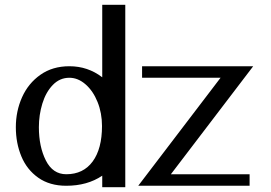

<svg xmlns="http://www.w3.org/2000/svg" viewBox="-20 -780 1128 800"><path d="M1020 -6V-54H692L1035 -504H572V-456H899L556 -6ZM406 -760V-458Q346 -504 269 -504Q199 -504 148.5 -468.5Q98 -433 72 -375Q46 -317 46 -250Q46 -184 69 -128.5Q92 -73 139.5 -39.5Q187 -6 256 -6Q344 -6 406 -48V0H502V-760ZM405 -255Q405 -160 366 -107Q327 -54 256 -54Q200 -54 171 -111.5Q142 -169 142 -250Q142 -301 156.5 -348.5Q171 -396 200 -426Q229 -456 269 -456Q305 -456 336.5 -428.5Q368 -401 386.5 -355Q405 -309 405 -255Z"/></svg>

Font: LXGW Marker Gothic
Style: Regular
Weight: 400
Version: Version 1.001